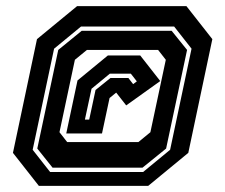

<svg xmlns="http://www.w3.org/2000/svg" viewBox="-20 -734 731 623"><path d="M106 -131 22 -238 100 -607 230 -714H585L669 -607L591 -238L461 -131ZM142.5 -176H444.5L532 -248L601.5 -576L545 -648H243L155.5 -576L86 -248ZM150.5 -190 101 -252 169 -572 245 -634H537L587 -572L519 -252L442.5 -190ZM198 -273H429L468 -305L518 -540L493 -572H262L223 -540L173 -305ZM195 -301 231.5 -473 330 -554H435L500 -471L389.5 -392L357 -433.5L335.5 -416L311 -301ZM255.5 -346H269.5L290 -442L338.5 -481H396.5L412 -461L424 -470L404.5 -495H336.5L277 -446Z"/></svg>

Font: Tourney Expanded Regular
Style: Bold Italic
Weight: 700
Width: 7
Italic angle: -12°
Designer: Tyler Finck
Foundry: Etcetera Type Co
Version: Version 1.010; ttfautohint (v1.8.3)